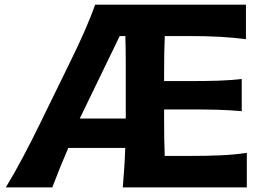

<svg xmlns="http://www.w3.org/2000/svg" viewBox="-20 -809 1140 829"><path d="M5.2 0H205.8Q221.2 -41.1 238.8 -84.3Q256.4 -127.6 274.8 -170.2H520.8Q519.3 -125.8 516.6 -84.9Q514 -44 510.2 0H1045.7V-149Q990.5 -140.7 930.5 -138.3Q870.6 -135.8 803.8 -135.8H691.3Q689.9 -171.5 689.2 -207.6Q688.6 -243.6 688.6 -284.5V-336.5H795.5Q866.5 -336.5 919.1 -335.1Q971.8 -333.6 1023.7 -329V-467.9Q974.4 -462.3 921.8 -460.6Q869.2 -458.9 796.2 -458.9H688.6V-498.4Q688.6 -541.4 689.2 -578.8Q689.9 -616.2 691.5 -653.4H791.9Q872 -653.4 931.1 -650Q990.3 -646.5 1041.9 -639.8V-788.8H390.7Q369 -727.7 342.2 -667.7Q315.4 -607.8 282.4 -540.5L148.9 -267.6Q118.3 -204.7 80.7 -133.6Q43.1 -62.4 5.2 0ZM523 -297.1H324.3L496.9 -653.4H521.3Q522.3 -623.6 522.6 -592.1Q523 -560.6 523 -525.1Z"/></svg>

Font: Pinar-VF-FD
Style: Regular
Weight: 300
Designer: Amin Abedi
Version: Version 3.0